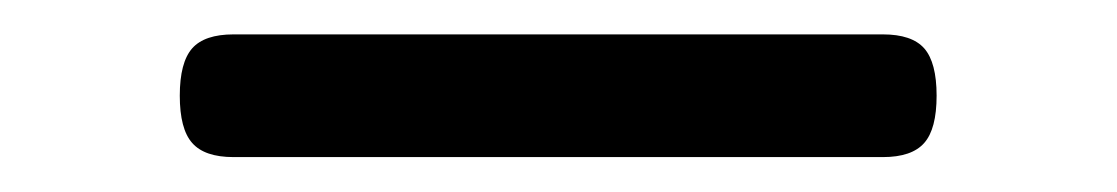

<svg xmlns="http://www.w3.org/2000/svg" viewBox="-20 -339 640 110"><path d="M516.6 -284.2Q516.6 -265.1 509.5 -257.1Q502.4 -249 485.8 -249H113.8Q97.2 -249 90.1 -257.1Q83 -265.1 83 -284.2Q83 -303.2 90.1 -311.3Q97.2 -319.3 113.8 -319.3H485.8Q502.4 -319.3 509.5 -311.3Q516.6 -303.2 516.6 -284.2Z"/></svg>

Font: Courier Prime Code
Style: Regular
Weight: 400
Designer: Alan Dague-Greene
Foundry: Quote-Unquote Apps
Version: Version 3.0318